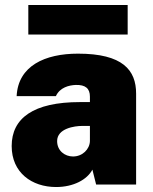

<svg xmlns="http://www.w3.org/2000/svg" viewBox="-20 -743 614 773"><path d="M494 -723H94V-604H494ZM206 10C276 10 331 -20 352 -60L367 0H528V-366C528 -461 474 -527 294 -527C161 -527 53 -478 47 -356H205C221 -391 258 -400 285 -401C324 -402 342 -387 342 -354V-332H302C114 -332 27 -267 27 -155C27 -48 108 10 206 10ZM274 -113C241 -113 210 -136 210 -175C210 -226 280 -236 311 -236H342V-175C341 -142 312 -113 274 -113Z"/></svg>

Font: United Sans Black
Style: Regular
Weight: 900
Designer: Pablo Impallari, Rodrigo Fuenzalida (Modified by Dan O. Williams)
Version: Version 1.000;PS 001.000;hotconv 1.0.88;makeotf.lib2.5.64775